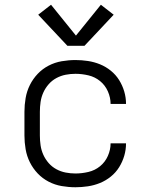

<svg xmlns="http://www.w3.org/2000/svg" viewBox="-20 -781 640 809"><path d="M298 8Q269 8 240 3Q211 -2 185 -15.5Q159 -29 139 -50Q119 -71 106 -97Q93 -123 88 -152Q83 -181 83 -210V-310Q83 -339 88 -368Q93 -397 106 -423Q119 -449 139 -470Q159 -491 185 -504.5Q211 -518 240 -523Q269 -528 298 -528Q324 -528 350.5 -524Q377 -520 401.5 -510Q426 -500 447 -483Q468 -466 482 -443.5Q496 -421 503.5 -395.5Q511 -370 511 -343Q511 -343 511 -343Q511 -343 511 -343H446Q446 -343 446 -343Q446 -343 446 -343Q446 -370 434.5 -396Q423 -422 401.5 -439.5Q380 -457 352.5 -463.5Q325 -470 298 -470Q277 -470 256.5 -466Q236 -462 217.5 -452Q199 -442 185 -426Q171 -410 162.5 -391Q154 -372 151 -351.5Q148 -331 148 -310V-210Q148 -189 151 -168.5Q154 -148 162.5 -129Q171 -110 185 -94Q199 -78 217.5 -68Q236 -58 256.5 -54Q277 -50 298 -50Q325 -50 352.5 -56.5Q380 -63 401.5 -80.5Q423 -98 434.5 -124Q446 -150 446 -177Q446 -177 446 -177Q446 -177 446 -177H511Q511 -177 511 -177Q511 -177 511 -177Q511 -150 503.5 -124.5Q496 -99 482 -76.5Q468 -54 447 -37Q426 -20 401.5 -10Q377 0 350.5 4Q324 8 298 8ZM336 -588H264L141 -719L195 -761L300 -631L405 -761L459 -719Z"/></svg>

Font: Iosevka Custom Light Extended
Style: Regular
Weight: 300
Width: 7
Monospace: yes
Designer: Belleve Invis
Foundry: Belleve Invis
Version: Version 11.2.4; ttfautohint (v1.8.4)